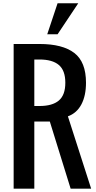

<svg xmlns="http://www.w3.org/2000/svg" viewBox="-20 -1141 581 1161"><path d="M218.8 -781.2H187.5V-500H218.8Q296.9 -500 335.9 -533.2Q375 -566.4 375 -640.6Q375 -714.8 335.9 -748Q296.9 -781.2 218.8 -781.2ZM500 -640.6Q500 -562.5 472.2 -509.8Q444.3 -457 390.6 -437.5L531.2 0H407.2L281.2 -406.2H187.5V0H62.5V-875H218.8Q358.4 -875 429.2 -820.8Q500 -766.6 500 -640.6ZM328.1 -933.6H265.6L328.1 -1121.1H453.1Z"/></svg>

Font: Oswald
Style: Book
Weight: 400
Designer: vernon adams
Foundry: vernon adams
Version: Version 1.000